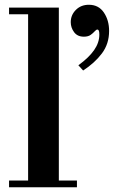

<svg xmlns="http://www.w3.org/2000/svg" viewBox="-20 -786 478 806"><path d="M98 -15V-738H227V-15ZM18 0V-28H303V0ZM18 -726V-754H227V-726ZM329 -490 309 -512Q353 -544 375 -575.5Q397 -607 397 -641Q397 -654 394.5 -658Q392 -662 389 -662Q384 -662 377.5 -654.5Q371 -647 360.5 -639.5Q350 -632 332 -632Q305 -632 291 -651Q277 -670 277 -693Q277 -723 298.5 -744.5Q320 -766 353 -766Q394 -766 416 -733.5Q438 -701 438 -656Q438 -602 408 -562Q378 -522 329 -490Z"/></svg>

Font: Libre Bodoni SemiBold
Style: Regular
Weight: 600
Designer: Pablo Impallari, Rodrigo Fuenzalida
Foundry: Impallari Type
Version: Version 2.005;gftools[0.9.23]